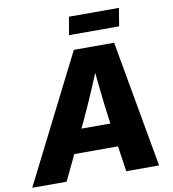

<svg xmlns="http://www.w3.org/2000/svg" viewBox="-129 -1001 978 1086"><g transform="rotate(-10 360.0 -458.5)"><path d="M-32.2 0 335 -727.5H566.4L696.3 0H507.8L460.9 -318.8Q450.2 -398.4 441.2 -483.6Q432.1 -568.8 423.8 -664.6H467.8Q428.2 -569.3 391.8 -484.1Q355.5 -398.9 317.9 -318.8L165 0ZM160.6 -146.5 183.1 -281.2H574.7L552.2 -146.5ZM627.4 -917 610.4 -814H322.8L340.3 -917Z"/></g></svg>

Font: Inter 24pt ExtraBold
Style: Italic
Weight: 800
Italic angle: -9.3988°
Designer: Rasmus Andersson
Foundry: rsms
Version: Version 4.001;git-66647c0bb